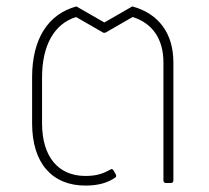

<svg xmlns="http://www.w3.org/2000/svg" viewBox="-20 -570 652 598"><path d="M246 8C287 8 316 -1 339 -17C342 -19 343 -23 340 -28L333 -40C330 -45 327 -44 322 -41C299 -28 278 -22 246 -22C162 -22 111 -81 111 -186V-329C111 -429 149 -496 217 -517L302 -468H308L393 -517C455 -498 489 -448 489 -376V-8C489 -3 492 0 497 0H512C517 0 520 -3 520 -8V-376C520 -466 474 -528 392 -550L305 -500L218 -550C129 -526 80 -448 80 -329V-186C80 -61 143 8 246 8Z"/></svg>

Font: LINE Seed Sans TH Thin
Style: Regular
Weight: 250
Designer: Dalton Maag Ltd | Thai characters by Cadson Demak Co.,Ltd.
Foundry: Dalton Maag Ltd
Version: Version 1.003